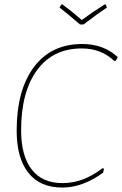

<svg xmlns="http://www.w3.org/2000/svg" viewBox="-20 -839 550 864"><path d="M456 -819 461 -805Q424 -781 356 -729H340Q288 -774 248 -805L256 -819H261Q301 -790 348 -749Q395 -784 451 -819ZM350 -641Q446 -641 510 -582L501 -565H494Q435 -621 348 -621Q218 -621 146.5 -523Q75 -425 75 -253Q75 -138 122.5 -76.5Q170 -15 261 -15Q355 -15 441 -82L448 -80L444 -62Q352 5 260 5Q160 5 107.5 -61.5Q55 -128 55 -251Q55 -433 132.5 -537Q210 -641 350 -641Z"/></svg>

Font: Alegreya Sans SC Thin
Style: Italic
Weight: 100
Italic angle: -7°
Designer: Juan Pablo del Peral
Foundry: Huerta Tipografica
Version: Version 2.007